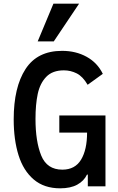

<svg xmlns="http://www.w3.org/2000/svg" viewBox="-20 -1013 640 1044"><path d="M54.5 -364Q54.5 -538.5 118.8 -637.5Q183 -736.5 317.5 -736.5Q392.5 -736.5 451 -704.2Q509.5 -672 539 -611.5L456.5 -552Q430 -597.5 397 -614Q364 -630.5 327.5 -630.5Q265.5 -630.5 231.5 -595.2Q197.5 -560 185.2 -502.5Q173 -445 173 -366Q173 -244 204.2 -167.2Q235.5 -90.5 319 -90.5Q388 -90.5 420.8 -144.8Q453.5 -199 453.5 -292H302.5V-385H553.5V0H457.5V-63.5H453Q436.5 -29 400.2 -9Q364 11 307 11Q220 11 163.5 -37Q107 -85 80.8 -169Q54.5 -253 54.5 -364ZM185 -788 270.5 -993H410L272.5 -788Z"/></svg>

Font: JuliaMono SemiBold
Style: Regular
Weight: 600
Monospace: yes
Designer: cormullion
Foundry: corm
Version: Version 0.055; ttfautohint (v1.8.4)